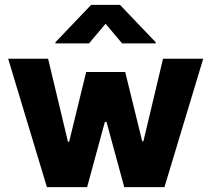

<svg xmlns="http://www.w3.org/2000/svg" viewBox="-20 -773 873 793"><path d="M13.7 -530.3H178.7L260.7 -187.5H265.6L335.9 -475.6H497.1L567.4 -189.5H572.3L653.3 -530.3H819.3L659.2 0H493.2L419.9 -269.5H413.1L339.8 0H173.8ZM416 -674.8 347.7 -593.8H209V-598.6L356.4 -752.9H475.6L623 -598.6V-593.8H484.4Z"/></svg>

Font: Pretendard GOV ExtraBold
Style: Regular
Weight: 800
Designer: Base glyphs from Inter by Rasmus Andersson; Hangeul glyphs from Noto Sans CJK(Source Han Sans) by Jang Soo-young and Kan
Foundry: Kil Hyung-jin
Version: Version 1.309